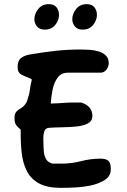

<svg xmlns="http://www.w3.org/2000/svg" viewBox="-20 -917 614 927"><path d="M273 -10Q208 -10 168.5 -31.5Q129 -53 109.5 -91.5Q90 -130 84.5 -181Q79 -232 80 -291Q65 -303 57.5 -314Q50 -325 50 -347Q50 -369 59.5 -378.5Q69 -388 82 -395.5Q95 -403 104 -417Q107 -420 110 -427.5Q113 -435 114 -441Q122 -462 124.5 -484.5Q127 -507 133 -529V-534Q133 -535 124 -539Q105 -546 85 -556Q65 -566 65 -593Q65 -624 82 -637Q99 -650 125 -654Q189 -665 247.5 -671.5Q306 -678 371 -678Q390 -678 413 -676.5Q436 -675 457 -668.5Q478 -662 491.5 -648.5Q505 -635 505 -612Q505 -596 494 -581Q483 -566 465 -566H307Q276 -566 258.5 -542.5Q241 -519 234 -484.5Q227 -450 225 -417Q260 -418 285 -420Q310 -422 332 -422H372Q426 -405 426 -357Q426 -333 405 -321.5Q384 -310 351.5 -306.5Q319 -303 283 -302.5Q247 -302 218 -300Q199 -299 194 -283Q189 -267 189 -249Q189 -241 189.5 -232.5Q190 -224 190 -218Q190 -202 192 -182.5Q194 -163 203 -148Q212 -133 233 -127H278Q325 -127 371.5 -139Q418 -151 465 -151Q491 -151 503 -141Q515 -131 515 -100Q515 -66 485 -47.5Q455 -29 416 -21Q381 -14 345 -12Q309 -10 273 -10ZM379 -774Q354 -774 341.5 -789.5Q329 -805 329 -824Q329 -850 347.5 -873.5Q366 -897 399 -897Q424 -897 436 -881.5Q448 -866 448 -845Q448 -820 430 -797Q412 -774 379 -774ZM196 -774Q171 -774 158.5 -789.5Q146 -805 146 -824Q146 -850 164.5 -873.5Q183 -897 216 -897Q241 -897 253 -881.5Q265 -866 265 -845Q265 -820 247 -797Q229 -774 196 -774Z"/></svg>

Font: Fuzzy Bubbles
Style: Bold
Weight: 700
Designer: Robert E. Leuschke
Foundry: Robert E. Leuschke
Version: Version 1.010; ttfautohint (v1.8.3)